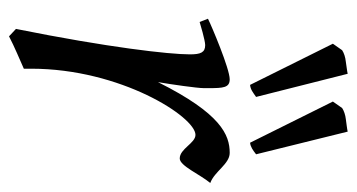

<svg xmlns="http://www.w3.org/2000/svg" viewBox="-198 -554 772 415"><g transform="rotate(90 187.5 -346.0)"><path d="M375 -415C350 -424 334 -457 310 -457C271 -457 225 -438 157 -302C162 -331 170 -387 170 -401V-412C170 -443 169 -457 151 -457C128 -457 36 -418 20 -410L27 -392C30 -393 67 -404 77 -404C93 -404 97 -394 97 -371C97 -326 82 -194 42 5L58 20C81 8 108 -3 128 -12V-28C128 -221 232 -383 271 -383C289 -383 301 -349 322 -349C338 -349 356 -392 375 -415ZM74 -680 163 -501C173 -502 179 -507 189 -514L139 -712C136 -711 132 -711 127 -710L113 -708C103 -707 94 -704 88 -700ZM199 -680 288 -501C297 -502 304 -507 313 -514L264 -712C261 -711 257 -711 252 -710L237 -708C228 -707 219 -704 213 -700Z"/></g></svg>

Font: Temporarium
Style: Italic
Weight: 400
Italic angle: -7°
Version: Version 1.1